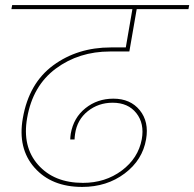

<svg xmlns="http://www.w3.org/2000/svg" viewBox="-20 -760 766 757"><path d="M25 -724 28 -740H726L723 -724H519L490 -557H414Q291 -557 200 -489.5Q109 -422 87 -295Q67 -182 130 -110.5Q193 -39 307 -39Q395 -39 460 -87.5Q525 -136 539 -211Q550 -273 517.5 -314Q485 -355 424 -355Q368 -355 326 -321.5Q284 -288 276 -232Q274 -218 274 -210H257Q257 -219 259 -233Q270 -296 317 -333.5Q364 -371 427 -371Q494 -371 531 -325.5Q568 -280 556 -211Q542 -129 471.5 -76Q401 -23 304 -23Q183 -23 116 -99Q49 -175 70 -294Q94 -432 190 -502.5Q286 -573 417 -573H476L502 -724Z"/></svg>

Font: Poppins Thin
Style: Italic
Weight: 250
Italic angle: -10°
Designer: Ninad Kale (Devanagari), Jonny Pinhorn (Latin)
Foundry: Indian Type Foundry
Version: Version 3.200;PS 1.000;hotconv 16.6.54;makeotf.lib2.5.65590